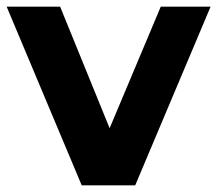

<svg xmlns="http://www.w3.org/2000/svg" viewBox="-28 -558 654 578"><path d="M456 -538 302 -172 153 -538H-8L218 0H379L606 -538Z"/></svg>

Font: Montserrat Lite
Style: Bold
Weight: 700
Designer: Julieta Ulanovsky
Foundry: Julieta Ulanovsky
Version: Version 7.200;PS 007.200;hotconv 1.0.88;makeotf.lib2.5.64775